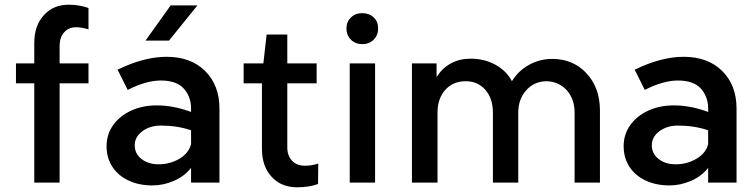

<svg xmlns="http://www.w3.org/2000/svg" viewBox="-20 -778 3223 818"><path d="M357 -744V-653Q326 -662 305 -662Q273 -662 254 -641Q235 -620 234 -586V-508H357V-423H234V0H126V-423H48V-508H126V-595Q126 -668 166.5 -713Q207 -758 272 -758Q317 -758 357 -744Z M915 -315V0H794V-63Q766 -27 721 -7.5Q676 12 629 12Q573 12 528.5 -8.5Q484 -29 459 -67Q434 -105 434 -155Q434 -206 462.5 -245.5Q491 -285 539.5 -307Q588 -329 647 -329Q720 -329 794 -301V-315Q794 -366 763 -400.5Q732 -435 665 -435Q603 -435 524 -395L481 -481Q593 -536 690 -536Q793 -536 854 -475.5Q915 -415 915 -315ZM794 -164V-223Q735 -243 665 -243Q619 -243 586.5 -219Q554 -195 554 -159Q554 -123 583 -100.5Q612 -78 656 -78Q704 -78 744 -101.5Q784 -125 794 -164ZM821 -755 700 -605H600L707 -755Z M1096 -143V-423H1018V-508H1102L1116 -631H1204V-508H1329V-423H1204V-150Q1204 -115 1224 -93.5Q1244 -72 1279 -72Q1308 -72 1336 -81L1335 6Q1296 20 1246 20Q1178 20 1137 -25Q1096 -70 1096 -143Z M1578 -508V0H1470V-508ZM1456 -657Q1456 -685 1475 -703.5Q1494 -722 1523 -722Q1553 -722 1572 -704Q1591 -686 1591 -657Q1591 -628 1572 -609Q1553 -590 1523 -590Q1494 -590 1475 -609Q1456 -628 1456 -657Z M1735 0V-508H1840V-450Q1891 -528 1986 -528Q2044 -528 2091 -502Q2138 -476 2161 -432Q2188 -476 2233.5 -501.5Q2279 -527 2333 -527Q2422 -527 2479 -465.5Q2536 -404 2536 -307V0H2428V-298Q2428 -356 2395 -393Q2362 -430 2310 -432Q2257 -432 2222.5 -394Q2188 -356 2188 -298V0H2080V-298Q2080 -358 2048 -395Q2016 -432 1964 -432Q1910 -432 1877 -395Q1844 -358 1844 -298V0Z M3118 -315V0H2997V-63Q2969 -27 2924 -7.5Q2879 12 2832 12Q2776 12 2731.5 -8.5Q2687 -29 2662 -67Q2637 -105 2637 -155Q2637 -206 2665.5 -245.5Q2694 -285 2742.5 -307Q2791 -329 2850 -329Q2923 -329 2997 -301V-315Q2997 -366 2966 -400.5Q2935 -435 2868 -435Q2806 -435 2727 -395L2684 -481Q2796 -536 2893 -536Q2996 -536 3057 -475.5Q3118 -415 3118 -315ZM2997 -164V-223Q2938 -243 2868 -243Q2822 -243 2789.5 -219Q2757 -195 2757 -159Q2757 -123 2786 -100.5Q2815 -78 2859 -78Q2907 -78 2947 -101.5Q2987 -125 2997 -164Z"/></svg>

Font: Metropolitano Medium
Style: Regular
Weight: 500
Designer: Fonts by Alex Slobzheninov & Chris M. Simpson / Changes by Cristiano Sobral
Foundry: Fonts by Alex Slobzheninov & Chris M. Simpson / Changes by Cristiano Sobral
Version: Version 1.00;August 30, 2020;FontCreator 13.0.0.2681 64-bit